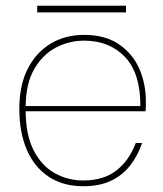

<svg xmlns="http://www.w3.org/2000/svg" viewBox="-20 -634 567 666"><path d="M269 12Q199 12 149 -21Q99 -54 73 -114.5Q47 -175 47 -256Q47 -338 76 -395Q105 -452 155.5 -482.5Q206 -513 272 -513Q345 -513 392.5 -480.5Q440 -448 463 -396Q486 -344 486 -282Q486 -272 486 -265Q486 -258 485 -248H58V-266H467Q467 -381 413 -437Q359 -493 272 -493Q220 -493 174 -469Q128 -445 98.5 -394Q69 -343 69 -261V-252Q69 -167 96.5 -113Q124 -59 169.5 -33.5Q215 -8 269 -8Q339 -8 383.5 -42.5Q428 -77 451 -138H473Q458 -94 431.5 -60Q405 -26 365 -7Q325 12 269 12ZM109 -591V-614H417V-591Z"/></svg>

Font: DM Sans 18pt Thin
Style: Regular
Weight: 250
Designer: Colophon Foundry, Jonny Pinhorn
Foundry: Colophon Foundry
Version: Version 4.004;gftools[0.9.30]